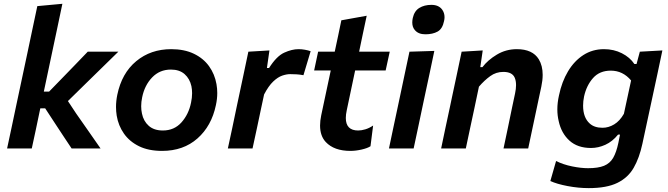

<svg xmlns="http://www.w3.org/2000/svg" viewBox="-20 -764 3437 988"><path d="M16.5 0Q28 -54 39 -105Q49.5 -155.5 62.5 -216.5L121.5 -493.5Q134.5 -555 147 -614.5L172 -732.5L301 -744.5Q288.5 -685 275.5 -623.2Q262.5 -561.5 248 -493.5L205.5 -292.5H232.5L302.5 -364.5Q335 -398 367.2 -431.2Q399.5 -464.5 431.5 -498H589L498 -409Q452.5 -364.5 406.5 -319.5L329.5 -244L371.5 -180.5Q403 -135.5 434.8 -90Q466.5 -44.5 497.5 0H348.5Q327.5 -31.5 306.5 -63.2Q285.5 -95 264.5 -127L212.5 -206.5H187.5L184.5 -193Q173.5 -140.5 164 -95Q154 -49.5 143.5 0Z M814 12.5Q744.5 12.5 695.5 -11.5Q646.5 -35.5 617.8 -76.5Q589 -117.5 580.5 -169Q577 -191 577 -213.5Q577 -244 583.5 -276Q606.5 -387.5 681 -449.2Q755.5 -511 861 -511Q928.5 -511 977.5 -487.5Q1026.5 -464 1055.8 -423.2Q1085 -382.5 1094 -331Q1098 -308.5 1098 -285.5Q1098 -255 1091 -223Q1068.5 -115.5 996 -51.5Q923.5 12.5 814 12.5ZM818 -92.5Q876.5 -92.5 913.8 -134.2Q951 -176 963 -235.5Q968.5 -261 968.5 -284.5Q968.5 -303 965 -320.5Q956.5 -359 930 -382.5Q903.5 -406 859.5 -406Q801.5 -406 762.8 -365.5Q724 -325 711.5 -263Q706.5 -239.5 706.5 -217.5Q706.5 -197.5 710.5 -179.5Q718.5 -140.5 745.5 -116.5Q772.5 -92.5 818 -92.5Z M1152.5 0Q1164 -54 1175 -104.5Q1185.5 -154.5 1198.5 -217L1209 -266.5Q1220 -318.5 1232.5 -377Q1245 -435.5 1258 -498L1366.5 -504.5L1353.5 -414H1364.5Q1403 -475 1442.5 -493Q1482 -511 1516 -511Q1532.5 -511 1549.2 -508Q1566 -505 1578.5 -500.5L1541.5 -377Q1522.5 -380.5 1506.5 -381.5Q1490.5 -382.5 1473 -382.5Q1454.5 -382.5 1432 -374.8Q1409.5 -367 1385.8 -344.5Q1362 -322 1339 -278L1324.5 -210.5Q1312.5 -153.5 1302 -104Q1291.5 -54.5 1279.5 0Z M1783 12.5Q1699.5 12.5 1656.5 -33Q1627 -64.5 1627 -118Q1627 -142 1633 -171Q1645.5 -229.5 1657 -284Q1668.5 -338 1682 -401.5H1596.5L1617 -498H1702.5Q1711.5 -541.5 1720 -580Q1728 -618.5 1736.5 -659.5L1867 -683Q1856.5 -633.5 1847.5 -591.5Q1838.5 -549 1828 -498H1985.5L1964.5 -401.5H1807.5L1764.5 -197.5Q1759.5 -174.5 1759.5 -157Q1759.5 -92.5 1823 -92.5Q1840 -92.5 1860 -98.5Q1880 -104.5 1900 -118L1886.5 -11.5Q1871.5 -1.5 1841 5.5Q1810.5 12.5 1783 12.5Z M1981.5 0Q1991.5 -48 2003.5 -104.5Q2014.5 -155 2027.5 -217L2038 -266.5Q2053.5 -339 2064.5 -392Q2075.5 -444.5 2087 -498L2215 -502Q2203.5 -446.5 2192.2 -393.5Q2181 -340.5 2165 -266.5L2154.5 -217Q2141.5 -155 2130.8 -104.5Q2120 -54 2108.5 0ZM2169 -587.5Q2132.5 -587.5 2114.5 -609.5Q2101.5 -624.5 2101.5 -648.5Q2101.5 -659 2104 -671Q2112 -707.5 2137.8 -723.2Q2163.5 -739 2200 -739Q2237 -739 2255 -715Q2267.5 -698 2267.5 -675.5Q2267.5 -666 2265 -655.5Q2257 -615.5 2231.8 -601.5Q2206.5 -587.5 2169 -587.5Z M2250 0Q2261.5 -53.5 2272 -105Q2283 -155.5 2296 -217L2306.5 -267Q2317.5 -318.5 2330 -377Q2342.5 -435.5 2355.5 -498L2464 -504.5L2451.5 -418.5H2462.5Q2490 -455 2536.8 -483Q2583.5 -511 2639.5 -511Q2720.5 -511 2752.5 -459Q2772.5 -426 2772.5 -379Q2772.5 -351 2765.5 -318Q2761 -297 2755.5 -271.5Q2750 -246 2744 -217Q2731 -155.5 2720.2 -104.8Q2709.5 -54 2698 0H2571Q2582.5 -54.5 2593 -104Q2603 -153.5 2615 -210.5L2630.5 -283.5Q2635.5 -307 2635.5 -326Q2635.5 -348.5 2628.5 -364.5Q2615.5 -394 2570 -394Q2532.5 -394 2502.5 -372.2Q2472.5 -350.5 2444.5 -318L2422 -211Q2409.5 -153.5 2399 -103.8Q2388.5 -54 2377 0Z M3009.5 204Q2956.5 204 2901 193.5Q2845.5 183 2812 167.5L2841.5 64.5Q2878.5 83 2924 92.2Q2969.5 101.5 3006 101.5Q3058 101.5 3088.5 89Q3119 76.5 3135.5 47.8Q3152 19 3162 -29L3170.5 -71.5H3160.5Q3131.5 -35.5 3095 -19Q3058.5 -2.5 3021.5 -2.5Q2952 -2.5 2910.2 -40.5Q2868.5 -78.5 2855 -140.5Q2848 -169.5 2848 -201Q2848 -236 2856.5 -273.5Q2871 -343.5 2903 -397Q2935 -450.5 2982 -480.8Q3029 -511 3088 -511Q3138.5 -511 3180 -490Q3221.5 -469 3244.5 -434.5H3255.5L3272.5 -498L3388.5 -504.5L3363.5 -386Q3324 -205 3285.5 -23.5Q3270 48.5 3241 99.2Q3212 150 3157 177Q3102 204 3009.5 204ZM3080.5 -106.5Q3111.5 -106.5 3140.5 -124Q3169.5 -141.5 3190.5 -178.5L3227.5 -350Q3185 -400.5 3123 -400.5Q3065.5 -400.5 3031.8 -362.5Q2998 -324.5 2985.5 -267.5Q2980.5 -243 2980.5 -220.5Q2980.5 -159 3014.5 -128.5Q3038.5 -106.5 3080.5 -106.5Z"/></svg>

Font: Heraclito SemiBold
Style: Italic
Weight: 600
Italic angle: -12°
Designer: Kostas Bartsokas (font) & Cristiano Sobral (main changes)
Foundry: Kostas Bartsokas (font) & Cristiano Sobral (main changes)
Version: Version 1.00;July 8, 2020;FontCreator 13.0.0.2655 64-bit